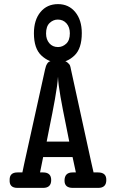

<svg xmlns="http://www.w3.org/2000/svg" viewBox="-20 -914 565 934"><path d="M26.9 -38.1Q25.9 -75.2 64.9 -75.2H88.9L98.1 -119.1L199.2 -576.2Q202.1 -587.4 203.6 -592.3Q205.1 -597.2 210 -605Q214.8 -612.8 223.9 -616Q232.9 -619.1 247.1 -619.1H279.8Q296.9 -619.1 307.4 -610.6Q317.9 -602.1 320.6 -595Q323.2 -587.9 325.2 -576.2L423.8 -125Q429.7 -99.1 435.1 -75.2H457Q498 -75.2 497.1 -38.1Q497.1 0 458 0H334Q293.9 0 293.9 -35.2Q293.9 -75.2 333 -75.2H349.1L333 -149.9H189.9L174.8 -75.2H189.9Q229 -75.2 229 -38.1Q229 0 189.9 0H64.9Q24.9 0 26.9 -38.1ZM145 -752Q145 -816.9 177 -855.5Q209 -894 262.2 -894Q314 -894 345.9 -855.5Q377.9 -816.9 377.9 -752.9Q377.9 -677.7 342 -643.8Q306.2 -609.9 262.2 -609.9Q218.3 -609.9 181.6 -643.8Q145 -677.7 145 -752ZM204.1 -751Q204.1 -722.2 220 -703.6Q235.8 -685.1 262.2 -685.1Q284.2 -685.1 302 -701.4Q319.8 -717.8 319.8 -752Q319.8 -781.7 303.5 -800.3Q287.1 -818.8 261.2 -818.8Q239.3 -818.8 221.7 -802.5Q204.1 -786.1 204.1 -751ZM207 -225.1H316.9Q314 -242.2 299.6 -312Q285.2 -381.8 274.2 -443.8Q263.2 -505.9 262.2 -541Q259.3 -498 247.1 -430.4Q234.9 -362.8 221.4 -297.9Q208 -232.9 207 -225.1Z"/></svg>

Font: CMU Typewriter Text
Style: Bold
Weight: 700
Version: Version 0.7.0